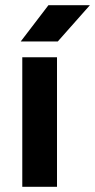

<svg xmlns="http://www.w3.org/2000/svg" viewBox="-20 -721 367 741"><path d="M60 -561H203L327 -701H167ZM66 0H200V-500H66Z"/></svg>

Font: Unageo
Style: Bold
Weight: 700
Designer: Richard Sepsi
Foundry: Richard Sepsi
Version: Version 2.000